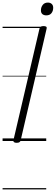

<svg xmlns="http://www.w3.org/2000/svg" viewBox="-20 -1092 432 1487"><path d="M109 14Q95 14 88.5 9Q82 4 84 -6L286 -871Q288 -881 295.5 -885.5Q303 -890 317 -890Q331 -890 337.5 -885.5Q344 -881 341 -870L140 -5Q138 4 131 9Q124 14 109 14ZM339 -973Q320 -973 308.5 -982.5Q297 -992 297 -1012Q297 -1036 311 -1054Q325 -1072 351 -1072Q369 -1072 380.5 -1061.5Q392 -1051 392 -1032Q392 -1007 378.5 -990Q365 -973 339 -973ZM0 365H338V375H0ZM0 -20H338V0H0ZM0 -505H338V-500H0ZM0 -885H338V-875H0Z"/></svg>

Font: Playwrite AT Guides
Style: Italic
Weight: 400
Italic angle: -13.0072°
Designer: Veronika Burian, José Scaglione
Foundry: TypeTogether
Version: Version 1.002